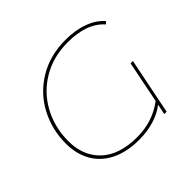

<svg xmlns="http://www.w3.org/2000/svg" viewBox="-165 -902 1103 1103"><g transform="rotate(-45 387.0 -350.0)"><path d="M732 -614 718 -601Q646 -684 490 -684Q372 -684 281 -629.5Q190 -575 140.5 -482.5Q91 -390 91 -280Q91 -159 167.5 -87.5Q244 -16 388 -16Q513 -16 609 -88L660 -343H679L610 0H591L604 -63Q563 -31 506.5 -14Q450 3 386 3Q286 3 215 -32Q144 -67 107.5 -131Q71 -195 71 -280Q71 -393 122 -490Q173 -587 269 -645Q365 -703 492 -703Q572 -703 634.5 -679.5Q697 -656 732 -614Z"/></g></svg>

Font: Montserrat Alternates Thin
Style: Italic
Weight: 250
Italic angle: -11.3°
Designer: Julieta Ulanovsky
Foundry: Julieta Ulanovsky
Version: Version 7.200